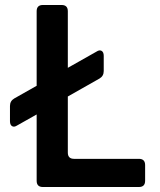

<svg xmlns="http://www.w3.org/2000/svg" viewBox="-20 -750 640 770"><path d="M152 0Q127 0 127 -25V-291L49 -247Q37 -239 28.5 -244Q20 -249 20 -264V-325Q20 -345 37 -355L127 -406V-705Q127 -730 152 -730H227Q252 -730 252 -705V-478L367 -543Q379 -551 387.5 -546Q396 -541 396 -526V-465Q396 -445 379 -435L252 -363V-138Q252 -113 277 -113H537Q562 -113 562 -88V-25Q562 0 537 0Z"/></svg>

Font: Pitagon Sans Mono
Style: Bold
Weight: 700
Monospace: yes
Designer: Travis Tran
Foundry: Pitagon
Version: Version 1.001; ttfautohint (v1.8.4.7-5d5b);gftools[0.9.26]